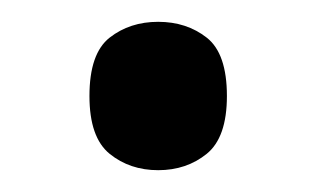

<svg xmlns="http://www.w3.org/2000/svg" viewBox="-20 -149 290 176"><path d="M125 7Q99 7 80.5 -8Q62 -23 62 -61Q62 -100 80.5 -114.5Q99 -129 125 -129Q151 -129 169.5 -114.5Q188 -100 188 -61Q188 -23 169.5 -8Q151 7 125 7Z"/></svg>

Font: Noto Serif Ahom
Style: Regular
Weight: 400
Designer: Monotype Design Team
Foundry: Monotype Imaging Inc.
Version: Version 2.007; ttfautohint (v1.8.4.7-5d5b)